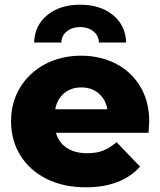

<svg xmlns="http://www.w3.org/2000/svg" viewBox="-20 -788 682 817"><path d="M612 -223H218Q230 -181 264.5 -158.5Q299 -136 351 -136Q390 -136 418.5 -147Q447 -158 476 -183L576 -79Q497 9 345 9Q250 9 178 -27Q106 -63 66.5 -127Q27 -191 27 -272Q27 -352 65.5 -415.5Q104 -479 172 -515Q240 -551 325 -551Q406 -551 472 -517.5Q538 -484 576.5 -420.5Q615 -357 615 -270Q615 -268 612 -223ZM215 -323H437Q429 -366 399.5 -391Q370 -416 326 -416Q282 -416 252.5 -391Q223 -366 215 -323ZM321 -768Q406 -768 460 -724.5Q514 -681 517 -607H401Q400 -637 377 -655Q354 -673 321 -673Q288 -673 265 -655Q242 -637 241 -607H125Q128 -681 182 -724.5Q236 -768 321 -768Z"/></svg>

Font: Idrija
Style: Regular
Weight: 800
Designer: Julieta Ulanovsky
Foundry: Julieta Ulanovsky
Version: Version 7.200